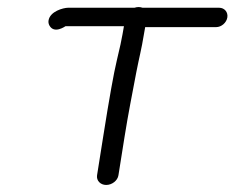

<svg xmlns="http://www.w3.org/2000/svg" viewBox="-20 -487 666 545"><path d="M316.2 10.5 333.6 -99C343.8 -163.2 356.1 -224.7 366.9 -281.8C374.7 -322.3 382.1 -349.4 388.1 -387.3C389.5 -396.2 390.6 -402.5 392.1 -410H593.4C608.5 -410 622.9 -422.5 625.3 -437.5C627.7 -452.5 617.2 -465 602.1 -465H384.7C380.9 -466.2 377.5 -467 373.7 -467C369.6 -467 366 -466.4 361.6 -465H173.1C160.2 -465 121.4 -455 117.7 -428.3C117 -423.5 118.1 -418.7 120.3 -414.6C134 -390 164.2 -411.8 166.1 -412.7H331.8C330.8 -407.6 329.1 -398.3 327.8 -389.9C325.6 -376.3 320.3 -351.5 311.7 -316C302.9 -279.6 290.1 -207.8 273 -99.7L255.5 10.5C253.2 25.5 264.9 38 281.5 38C298.1 38 313.9 25.5 316.2 10.5Z"/></svg>

Font: MewTooHand
Style: BdIta
Weight: 400
Designer: Mew Too, Robert Jablonski
Version: Version 0.77